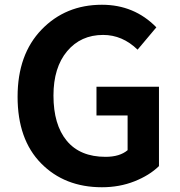

<svg xmlns="http://www.w3.org/2000/svg" viewBox="-20 -774 757 808"><path d="M409 14Q252 14 153 -86.5Q54 -187 54 -367Q54 -545 155 -649.5Q256 -754 409 -754Q545 -754 638 -659L559 -565Q495 -627 414 -627Q320 -627 262.5 -558.5Q205 -490 205 -372Q205 -249 261 -181.5Q317 -114 424 -114Q484 -114 517 -142V-288H386V-409H649V-75Q609 -36 546 -11Q483 14 409 14Z"/></svg>

Font: Noto Sans Korean Bold
Style: Bold
Weight: 700
Designer: Ryoko NISHIZUKA  (kana & ideographs); Paul D. Hunt (Latin, Greek & Cyrillic); Wenlong ZHANG  (bopomofo); Sandoll Communi
Foundry: Adobe Systems Incorporated
Version: Version 1.000;PS 1;hotconv 1.0.78;makeotf.lib2.5.61930